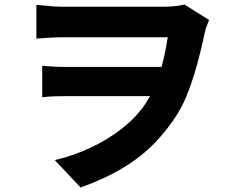

<svg xmlns="http://www.w3.org/2000/svg" viewBox="-20 -770 1040 855"><path d="M142 -748Q163 -747 194.5 -743.5Q226 -740 258 -740Q275 -740 309.5 -740Q344 -740 388.5 -740Q433 -740 482 -740Q531 -740 575.5 -740Q620 -740 653.5 -740Q687 -740 702 -740Q727 -740 753 -742Q779 -744 801 -750L911 -681Q907 -670 902 -658Q897 -646 894 -634Q881 -571 863 -502.5Q845 -434 822 -371.5Q799 -309 771 -264Q728 -195 670 -134.5Q612 -74 531 -24.5Q450 25 339 65L224 -57Q309 -77 386 -113.5Q463 -150 525 -199Q587 -248 627 -307Q645 -335 661 -367.5Q677 -400 689 -437Q701 -474 710.5 -516Q720 -558 727 -604Q712 -604 676.5 -604Q641 -604 593.5 -604Q546 -604 494 -604Q442 -604 394.5 -604Q347 -604 311.5 -604Q276 -604 259 -604Q232 -604 199.5 -602Q167 -600 142 -598ZM737 -342Q716 -342 679 -342Q642 -342 597 -342Q552 -342 504 -342Q456 -342 411 -342Q366 -342 330 -342Q294 -342 273 -342Q245 -342 220 -341Q195 -340 168 -337V-477Q190 -475 217 -473.5Q244 -472 267 -472Q289 -472 327 -472Q365 -472 412 -472Q459 -472 509 -472Q559 -472 605.5 -472Q652 -472 688 -472Q724 -472 744 -472Z"/></svg>

Font: Noto Sans SC ExtraBold
Style: Regular
Weight: 800
Designer: Ryoko NISHIZUKA 西塚涼子 (kana, bopomofo & ideographs); Paul D. Hunt (Latin, Greek & Cyrillic); Sandoll Communications 산돌커뮤니
Foundry: Adobe
Version: Version 2.004-H2;hotconv 1.0.118;makeotfexe 2.5.65603